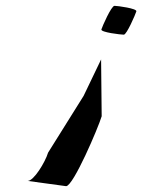

<svg xmlns="http://www.w3.org/2000/svg" viewBox="-20 -789 488 659"><path d="M75 -168 207 -150C232 -151 317 -350 329 -390L327 -585L267 -460L145 -265C135 -232 96 -168 75 -168ZM328 -688C325 -678 395 -670 405 -670C415 -670 445 -740 448 -750C451 -760 383 -769 373 -769C362 -769 331 -698 328 -688Z"/></svg>

Font: bitstorm
Style: excnobl
Weight: 400
Version: Version 0.2